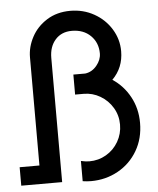

<svg xmlns="http://www.w3.org/2000/svg" viewBox="-54 -817 718 870"><g transform="rotate(-5 304.5 -381.5)"><path d="M569 -237Q569 -166 536.5 -110.5Q504 -55 448 -24Q392 7 325 7Q307 7 287 4V-88Q309 -83 325 -83Q367 -83 402 -103.5Q437 -124 457.5 -159.5Q478 -195 478 -237Q478 -279 457 -314Q436 -349 401 -369.5Q366 -390 326 -390H287V-481H325H341Q372 -485 393.5 -511Q415 -537 415 -566Q415 -615 382.5 -647Q350 -679 297 -679Q250 -679 222 -647.5Q194 -616 194 -565V0H8V-84H98V-576Q98 -623 122 -668Q146 -713 191.5 -741.5Q237 -770 298 -770Q357 -770 406 -742.5Q455 -715 483.5 -668.5Q512 -622 512 -568Q512 -493 461 -442Q511 -409 540 -355.5Q569 -302 569 -237Z"/></g></svg>

Font: Arvo
Style: Regular
Weight: 400
Designer: Anton Koovit (Cyrillic Expansion: Cyreal)
Foundry: Anton Koovit, Yassin Baggar
Version: Version 3.000